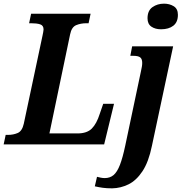

<svg xmlns="http://www.w3.org/2000/svg" viewBox="-42 -789 992 1049"><path d="M-22 0 -11 -52H1Q31 -52 55 -62.5Q79 -73 88 -113L190 -593Q192 -604 194 -613Q196 -622 196 -628Q196 -650 177.5 -656Q159 -662 129 -662H117L128 -714H453L442 -662H430Q399 -662 374 -651.5Q349 -641 341 -601L228 -60H381Q433 -60 459.5 -86.5Q486 -113 503 -167L522 -222H581L527 0ZM838 -629Q806 -629 785 -643.5Q764 -658 764 -689Q764 -731 791 -750Q818 -769 854 -769Q884 -769 907 -755Q930 -741 930 -708Q930 -668 905 -648.5Q880 -629 838 -629ZM571 240Q541 240 519.5 237Q498 234 476 229L488 177Q495 179 507.5 181.5Q520 184 530 184Q559 184 578.5 167.5Q598 151 613 112.5Q628 74 642 8L728 -399Q731 -413 733 -424Q735 -435 735 -445Q735 -467 724 -475.5Q713 -484 687 -484H670L680 -536H904L788 8Q770 96 736.5 146.5Q703 197 660.5 218Q618 239 571 240Z"/></svg>

Font: Noto Serif SemiCondensed
Style: Bold Italic
Weight: 700
Width: 4
Italic angle: -12°
Designer: Monotype Design Team
Foundry: Monotype Imaging Inc.
Version: Version 2.014